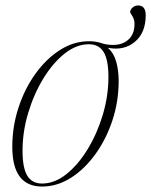

<svg xmlns="http://www.w3.org/2000/svg" viewBox="-20 -673 554 703"><path d="M414.5 -376.5Q414.5 -302 391.8 -232.8Q369 -163.5 329.5 -108.8Q290 -54 239.8 -22Q189.5 10 134 10Q25 10 25 -135.5Q25 -210 47.8 -279.2Q70.5 -348.5 110 -403.2Q149.5 -458 199.8 -490Q250 -522 305.5 -522Q331 -522 350.8 -515.2Q370.5 -508.5 393.5 -508.5Q429.5 -508.5 451 -528.8Q472.5 -549 472.5 -585.5Q472.5 -602 464.5 -614.2Q456.5 -626.5 456.5 -628.5Q456.5 -637 465 -645Q473.5 -653 485.5 -653Q513.5 -653 513.5 -617Q513.5 -553 473.8 -519.8Q434 -486.5 375 -498Q396.5 -479 405.5 -447.2Q414.5 -415.5 414.5 -376.5ZM134 -1Q180 -1 223.2 -35.5Q266.5 -70 301.2 -127.2Q336 -184.5 356.5 -253.2Q377 -322 377 -391Q377 -454 359.5 -482.5Q342 -511 305.5 -511Q259.5 -511 216.2 -476.5Q173 -442 138.2 -384.8Q103.5 -327.5 83 -258.8Q62.5 -190 62.5 -121Q62.5 -58 80 -29.5Q97.5 -1 134 -1Z"/></svg>

Font: Newsreader 72pt ExtraLight
Style: Italic
Weight: 275
Italic angle: -17°
Designer: Hugues Gentile
Foundry: Production Type
Version: Version 1.003; ttfautohint (v1.8.3)